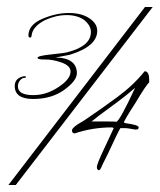

<svg xmlns="http://www.w3.org/2000/svg" viewBox="-20 -464 455 547"><path d="M338 -113Q375 -108 375 -101.5Q375 -95 369 -95V-96Q369 -95 367 -95H364L353 -97Q343 -99 335 -99H323Q316 -88 287 -25L271 7Q268 16 263 21Q256 21 256 12Q256 3 277 -41L304 -99Q302 -101 298 -101Q244 -101 193 -84Q185 -84 185 -93Q185 -98 200 -109L220 -121Q269 -154 315 -188Q361 -222 392 -261Q405 -261 405 -237V-229Q397 -223 366 -171Q333 -120 333 -115Q335 -114 338 -113ZM415 -444 25 63H4L393 -444ZM31 -218Q31 -193 75 -193Q119 -193 159 -225Q181 -243 181 -260Q181 -277 155 -286Q129 -295 108 -294.5Q87 -294 87 -299.5Q87 -305 126 -309Q165 -313 171 -315Q239 -332 239 -373Q239 -391 220 -407Q200 -421 170 -421Q140 -421 109 -407Q73 -389 70 -363Q70 -357 65.5 -357Q61 -357 61 -364Q62 -394 101 -410.5Q140 -427 176 -427Q212 -427 234.5 -412Q257 -397 257 -376Q257 -332 179 -308L138 -300Q168 -300 183.5 -288.5Q199 -277 199 -255.5Q199 -234 163 -208Q127 -182 74.5 -182Q22 -182 22 -219Q22 -242 49 -247Q54 -247 54 -244.5Q54 -242 48.5 -242Q43 -242 37 -235Q31 -228 31 -218ZM275 -118Q310 -118 311 -117Q320 -117 365 -214Q339 -191 297 -160.5Q255 -130 241 -118Z"/></svg>

Font: Lovers Quarrel
Style: Regular
Weight: 400
Designer: Robert E. Leuschke
Foundry: Robert E. Leuschke
Version: Version 1.001